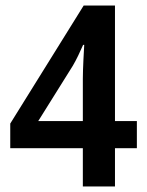

<svg xmlns="http://www.w3.org/2000/svg" viewBox="-20 -673 530 693"><path d="M474 -138V-236H395V-653H282L17 -227V-138H279V0H395V-138ZM279 -236H118L243 -436C257 -460 268 -484 280 -511H284C283 -496 279 -423 279 -390Z"/></svg>

Font: Noto Sans Telugu Condensed SemiBold
Style: Regular
Weight: 600
Width: 3
Designer: Jelle Bosma - Monotype Design Team
Foundry: Monotype Imaging Inc.
Version: Version 2.005